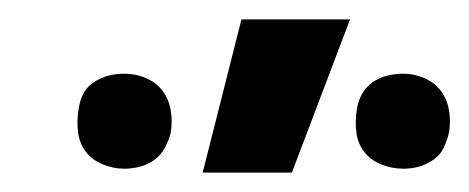

<svg xmlns="http://www.w3.org/2000/svg" viewBox="-20 -778 484 198"><path d="M396 -604Q384 -604 373 -608.5Q362 -613 355.5 -621.5Q349 -630 347.5 -641.5Q346 -653 348 -665Q349 -673 353 -680.5Q357 -688 364 -693Q371 -698 379.5 -700Q388 -702 396 -702Q407 -702 417.5 -697.5Q428 -693 434.5 -684.5Q441 -676 443 -664.5Q445 -653 443 -641Q441 -633 437.5 -625.5Q434 -618 426.5 -613Q419 -608 411.5 -606Q404 -604 396 -604ZM108 -604Q97 -604 86 -608.5Q75 -613 68.5 -621.5Q62 -630 60.5 -641.5Q59 -653 61 -665Q62 -673 65.5 -680.5Q69 -688 76.5 -693Q84 -698 92 -700Q100 -702 108 -702Q120 -702 130.5 -697.5Q141 -693 147.5 -684.5Q154 -676 156 -664.5Q158 -653 156 -641Q154 -633 150 -625.5Q146 -618 139 -613Q132 -608 124 -606Q116 -604 108 -604ZM189 -600 229 -758H341L281 -600Z"/></svg>

Font: Iosevka Aile Heavy
Style: Italic
Weight: 900
Italic angle: -9°
Designer: Belleve Invis
Foundry: Belleve Invis
Version: Version 31.1.0; ttfautohint (v1.8.4)